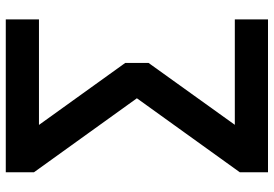

<svg xmlns="http://www.w3.org/2000/svg" viewBox="-158 -586 925 648"><g transform="rotate(-90 304.0 -262.5)"><path d="M46 180V85L312 -285V-240L46 -610V-705H562V-593H178L180 -629L415 -302V-223L179 106L177 68H562V180Z"/></g></svg>

Font: Nunito Sans 8pt
Style: Bold
Weight: 700
Version: Version 3.101;gftools[0.9.27]